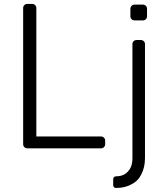

<svg xmlns="http://www.w3.org/2000/svg" viewBox="-20 -747 834 967"><path d="M96.6 -20.6V-706.7Q96.6 -715.2 102.6 -721.2Q108.7 -727.3 117.5 -727.3H142.4Q150.9 -727.3 157 -721.2Q163 -715.2 163 -706.7V-59.7H489Q497.5 -59.7 503.6 -53.6Q509.6 -47.6 509.6 -39.1V-20.6Q509.6 -12.1 503.6 -6Q497.5 0 489 0H117.5Q108.7 0 102.6 -6Q96.6 -12.1 96.6 -20.6ZM550.1 154.1Q550.8 148.4 554.7 144.7Q558.6 141 564.3 141Q603 141 623.9 117.2Q647 93.8 647 49.4V-525.6Q647 -533.7 653.2 -539.6Q659.4 -545.5 668 -545.5H689.6Q697.8 -545.5 704 -539.6Q710.2 -533.7 710.2 -525.6V49.4Q710.2 94.8 692.5 129.6Q676.1 164.4 642.8 180.8Q610.8 199.6 564.3 199.6H563.2Q557.9 199.6 554 195.7Q550.1 191.8 550.1 186.4ZM636.7 -702.8Q636.7 -711.6 642.9 -717.7Q649.1 -723.7 658 -723.7H699.9Q708.5 -723.7 714.5 -717.7Q720.5 -711.6 720.5 -702.8V-664.8Q720.5 -656.2 714.5 -650.2Q708.5 -644.2 699.9 -644.2H658Q649.1 -644.2 642.9 -650.2Q636.7 -656.2 636.7 -664.8Z"/></svg>

Font: DeltaSans Light
Style: Regular
Weight: 300
Designer: Rasmus Andersson
Foundry: rsms
Version: Version 3.012